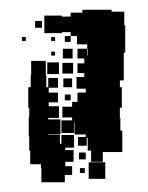

<svg xmlns="http://www.w3.org/2000/svg" viewBox="-20 -759 304 394"><path d="M191 -427H167V-450H160V-476H158V-460H140V-478H156V-483H133V-508H132V-486H106V-512H128V-518H108V-540H128V-550H139V-569H156V-577H137V-601H153V-609H139V-629H153V-639H139V-659H159V-668H138V-685H125V-673H113V-685H125V-693H107V-691H71V-727H107V-725H125V-733H149V-739H209V-735H235V-707H237V-651H234V-644V-594H226V-580H230V-538H226V-517H227V-491H231V-447H191ZM66 -702H52V-716H66ZM93 -675H85V-683H93ZM33 -675H25V-683H33ZM160 -645V-659H159V-645ZM129 -639H109V-659H129ZM93 -645H85V-653H93ZM113 -385H65V-414H64V-422H42V-450H40V-479H39V-519H40V-538H38V-580H43V-605H44V-634H74V-605H75V-580H79V-599H99V-579H80V-569H99V-549H80V-541H101V-517H79V-514H104V-484H79V-483H103V-464H106V-482H132V-456H114V-451H131V-427H114V-418H128V-400H113ZM101 -607H77V-631H101ZM130 -608H108V-630H130ZM128 -580H110V-598H128ZM125 -553H113V-565H125ZM156 -432H142V-446H156ZM196 -392H162V-426H196ZM154 -404H144V-414H154Z"/></svg>

Font: Rubik Storm
Style: Regular
Weight: 400
Designer: Hubert and Fischer, NaN
Foundry: Hubert and Fischer, NaN
Version: Version 2.201